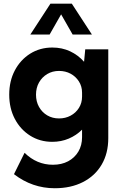

<svg xmlns="http://www.w3.org/2000/svg" viewBox="-20 -752 653 1026"><path d="M259.3 5.9Q193.4 5.9 141.1 -27.1Q88.9 -60.1 59.1 -116.9Q29.3 -173.8 29.3 -246.1Q29.3 -318.8 59.1 -375.5Q88.9 -432.1 141.1 -465.1Q193.4 -498 259.8 -498Q311.5 -498 354.7 -477.8Q397.9 -457.5 429.2 -421.9L435.5 -488.3H558.6V-13.7Q558.6 67.4 523.2 127.7Q487.8 188 423.3 220.9Q358.9 253.9 272.5 253.9Q152.3 253.9 54.7 178.7L111.3 64.5Q176.3 128.4 262.7 128.4Q309.1 128.4 344 109.9Q378.9 91.3 398.7 58.1Q418.5 24.9 418.5 -19V-59.1Q388.2 -28.8 347.7 -11.5Q307.1 5.9 259.3 5.9ZM295.4 -119.1Q329.6 -119.1 357.4 -134Q385.3 -148.9 401.9 -175.5Q418.5 -202.1 418.5 -235.8V-256.8Q418.5 -290.5 401.6 -316.9Q384.8 -343.3 357.2 -358.2Q329.6 -373 295.4 -373Q260.3 -373 232.4 -356.4Q204.6 -339.8 188.5 -311.3Q172.4 -282.7 172.4 -246.1Q172.4 -209.5 188.5 -180.7Q204.6 -151.9 232.4 -135.5Q260.3 -119.1 295.4 -119.1ZM471.2 -567.4H368.2L306.6 -675.3L245.1 -567.4H142.1L249.5 -732.4H363.8Z"/></svg>

Font: Kumbh Sans
Style: Bold
Weight: 700
Version: Version 1.005